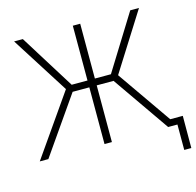

<svg xmlns="http://www.w3.org/2000/svg" viewBox="-123 -856 1162 1140"><g transform="rotate(-15 457.5 -286.0)"><path d="M467.8 -727.5V0H422.4V-727.5ZM24.4 0 285.6 -374.5 61.5 -727.5H115.2L325.2 -390.6H566.4L775.4 -727.5H829.1L606 -374L866.2 0H813.5L571.3 -348.6H319.8L77.1 0ZM870.6 156.2V0H823.2V-41.5H914.6L914.1 156.2Z"/></g></svg>

Font: Inter 20pt ExtraLight
Style: Regular
Weight: 250
Version: Version 4.001;git-66647c0bb